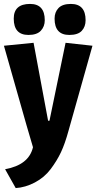

<svg xmlns="http://www.w3.org/2000/svg" viewBox="-23 -758 496 978"><path d="M311 -540 448 -525 326 -92Q308 -26 287.5 17.5Q267 61 235 103.5Q203 146 154.5 171.5Q106 197 57 200L3 104Q124 82 145 -8Q119 -94 67.5 -277Q16 -460 -3 -525L148 -540L222 -143H229ZM130 -738Q205 -738 205 -655Q205 -623 185 -601.5Q165 -580 122 -580Q47 -580 47 -663Q47 -738 130 -738ZM338 -738Q413 -738 413 -655Q413 -622 393.5 -601Q374 -580 330 -580Q255 -580 255 -663Q255 -696 275 -717Q295 -738 338 -738Z"/></svg>

Font: Magra
Style: Bold
Weight: 600
Designer: Viviana Monsalve
Foundry: Viviana Monsalve
Version: Version 1.001